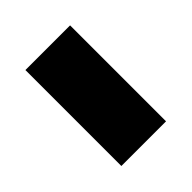

<svg xmlns="http://www.w3.org/2000/svg" viewBox="-24 -453 371 371"><g transform="rotate(45 161.0 -268.0)"><path d="M292 -329.1V-207H29.8V-329.1Z"/></g></svg>

Font: Nokora
Style: Bold
Weight: 700
Designer: Danh Hong
Version: Version 8.000; ttfautohint (v1.8.3)